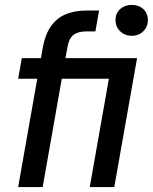

<svg xmlns="http://www.w3.org/2000/svg" viewBox="-20 -763 623 783"><path d="M54 0 132 -442H54L69 -526H147L155 -572Q165 -624 188.5 -657Q212 -690 248.5 -705Q285 -720 333 -720H384L369 -635H333Q298 -635 279.5 -620.5Q261 -606 255 -570L247 -526H539L446 0H346L424 -442H232L154 0ZM517 -617Q489 -617 470 -635.5Q451 -654 451 -681Q451 -709 470 -726Q489 -743 517 -743Q546 -743 564.5 -726Q583 -709 583 -681Q583 -654 564.5 -635.5Q546 -617 517 -617Z"/></svg>

Font: DM Sans 9pt Medium
Style: Italic
Weight: 500
Italic angle: -10°
Version: Version 4.004;gftools[0.9.30]